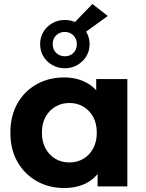

<svg xmlns="http://www.w3.org/2000/svg" viewBox="-20 -934 730 962"><path d="M301 8Q225 8 164 -26.5Q103 -61 67.5 -123Q32 -185 32 -269Q32 -354 67.5 -416Q103 -478 164 -512Q225 -546 301 -546Q369 -546 420 -516Q471 -486 499 -425Q527 -364 527 -269Q527 -175 500 -113.5Q473 -52 422.5 -22Q372 8 301 8ZM328 -120Q366 -120 397 -138Q428 -156 446.5 -189.5Q465 -223 465 -269Q465 -316 446.5 -349Q428 -382 397 -400Q366 -418 328 -418Q289 -418 258 -400Q227 -382 208.5 -349Q190 -316 190 -269Q190 -223 208.5 -189.5Q227 -156 258 -138Q289 -120 328 -120ZM469 0V-110L472 -270L462 -429V-538H618V0ZM304 -592Q270 -592 241.5 -608.5Q213 -625 197 -652Q181 -679 181 -713Q181 -746 197 -773.5Q213 -801 241.5 -817.5Q270 -834 304 -834Q340 -834 368 -817.5Q396 -801 412.5 -773.5Q429 -746 429 -713Q429 -679 412.5 -652Q396 -625 368 -608.5Q340 -592 304 -592ZM305 -652Q331 -652 348 -669Q365 -686 365 -712Q365 -739 348 -756.5Q331 -774 304 -774Q279 -774 261.5 -757Q244 -740 244 -713Q244 -686 261.5 -669Q279 -652 305 -652ZM397 -765 322 -789 443 -914 520 -854Z"/></svg>

Font: MOST Montserrat
Style: Bold
Weight: 700
Designer: Julieta Ulanovsky
Foundry: Julieta Ulanovsky
Version: Version 8.000;March 11, 2024;FontCreator 15.0.0.2926 64-bit